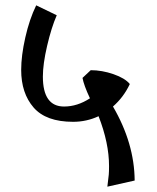

<svg xmlns="http://www.w3.org/2000/svg" viewBox="-20 -682 585 717"><path d="M386.2 -29.8Q387.2 -41 387.2 -62Q387.2 -147.9 348.1 -248Q303.2 -227.1 252.9 -227.1Q151.9 -227.1 105.5 -280.5Q59.1 -334 59.1 -420.9Q59.1 -474.1 74.5 -542Q89.8 -609.9 115.2 -662.1L191.9 -625Q171.9 -579.1 156 -511Q140.1 -442.9 140.1 -396Q140.1 -284.2 219.2 -284.2Q269 -284.2 315.9 -314.9Q293 -363.8 288.1 -391.1L318.8 -419.9Q360.8 -419.9 403.8 -405Q446.8 -390.1 464.8 -368.2Q441.9 -319.3 401.9 -284.2Q481.9 -147 482.9 -7.8L380.9 15.1Q385.3 -17.6 386.2 -29.8Z"/></svg>

Font: Sura
Style: Regular
Weight: 400
Designer: Carolina Giovagnoli
Foundry: Huerta Tipografica
Version: Version 1.003;PS 001.002;hotconv 1.0.70;makeotf.lib2.5.58329